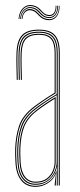

<svg xmlns="http://www.w3.org/2000/svg" viewBox="-20 -720 310 745"><path d="M208 0V-514Q208 -560.8 190.1 -580.9Q172.2 -601 131 -601Q87 -601 68.2 -580.2Q49.5 -559.5 48 -514Q47.2 -490.8 47.8 -463.8Q48.2 -436.8 49 -410H45Q44.2 -436.8 43.8 -464.5Q43.2 -492.2 44 -514Q45.5 -562.8 65.6 -583.9Q85.8 -605 131 -605Q160 -605 177.8 -595.8Q195.5 -586.5 203.8 -566.5Q212 -546.5 212 -514V0ZM118 -7Q147.5 -7 165.5 -21Q183.5 -35 191.8 -54.8Q200 -74.5 200 -91.2V-350.8Q182.8 -340.8 159.2 -325.2Q135.8 -309.8 117.2 -295.2Q79.8 -266.2 66.4 -230.5Q53 -194.8 51 -144.8Q50.5 -129.5 50.8 -121.5Q51 -113.5 52 -90.5Q54 -50.2 71.2 -28.6Q88.5 -7 118 -7ZM118 -11Q90.8 -11 74.4 -31.1Q58 -51.2 56 -90.8Q55 -109.5 54.8 -120Q54.5 -130.5 55 -144.8Q57 -198.2 71.4 -232.1Q85.8 -266 120.2 -292.5Q136.2 -305 157 -319Q177.8 -333 196 -343.8V-91.2Q196 -74.5 188.5 -55.8Q181 -37 163.9 -24Q146.8 -11 118 -11ZM118 -15Q144.8 -15 161 -27.1Q177.2 -39.2 184.6 -57Q192 -74.8 192 -91.2V-336.8Q177.5 -327.8 158.6 -315.1Q139.8 -302.5 122.2 -289Q87.5 -262 74.2 -228.6Q61 -195.2 59 -144.5Q58.5 -129.8 58.8 -122Q59 -114.2 60 -90.8Q62 -54.5 77 -34.8Q92 -15 118 -15ZM118 5Q81.8 5 62 -20.2Q42.2 -45.5 40 -90Q39 -108.5 38.8 -120.2Q38.5 -132 39 -145Q40.8 -192 53.9 -231.8Q67 -271.5 110 -304.8Q121.5 -313.5 135 -323Q148.5 -332.5 163 -342Q177.5 -351.5 192 -360V-514Q192 -552 177.9 -568.5Q163.8 -585 131 -585Q96 -585 80.6 -568.2Q65.2 -551.5 64 -513.5Q63.2 -490.8 63.8 -465.6Q64.2 -440.5 65 -410H61Q60.2 -438 59.8 -465.1Q59.2 -492.2 60 -513.5Q61.2 -552.2 76.9 -570.6Q92.5 -589 131 -589Q166 -589 181 -571.6Q196 -554.2 196 -514V-357.8Q174 -344.8 152.4 -330.2Q130.8 -315.8 112 -301.2Q71.2 -269.5 58 -231.1Q44.8 -192.8 43 -145Q42.5 -129.8 42.8 -121.5Q43 -113.2 44 -90.2Q46.2 -46.2 65.5 -22.6Q84.8 1 118 1Q146.2 1 168 -14.6Q189.8 -30.2 198.8 -57.5H199.8L196.5 -6V0H192.2V-4.8L196.8 -44.5H195.8Q186.2 -21.8 164.4 -8.4Q142.5 5 118 5ZM200.2 0V-10L201.8 -72.2H200.8Q196.2 -45.8 173.9 -24.4Q151.5 -3 118 -3Q86.2 -3 68.2 -25.6Q50.2 -48.2 48 -90.5Q47 -109 46.8 -120Q46.5 -131 47 -144.8Q48.8 -191.8 61.4 -229.2Q74 -266.8 115 -298.5Q128.2 -308.8 143.4 -319Q158.5 -329.2 173.2 -338.6Q188 -348 200 -355V-514Q200 -556.5 184 -574.8Q168 -593 131 -593Q92.2 -593 74.8 -574.6Q57.2 -556.2 56 -513.8Q55.2 -490.5 55.8 -463.8Q56.2 -437 57 -410H53Q52.2 -437.5 51.8 -464.9Q51.2 -492.2 52 -513.8Q53.2 -557.8 71.4 -577.4Q89.5 -597 131 -597Q170 -597 187 -577.8Q204 -558.5 204 -514V0ZM52 -646.2Q54 -675.2 71.1 -690.2Q88.2 -705.2 112 -698.2Q122.5 -695.2 129.1 -689.9Q135.8 -684.5 140.8 -678.8Q145.8 -673 151.4 -668.4Q157 -663.8 165.5 -662.2Q181 -659.2 189 -670Q197 -680.8 195.8 -697.8H198.8Q200 -678.8 191 -666.9Q182 -655 164.8 -658.2Q155.8 -660 149.9 -664.8Q144 -669.5 138.8 -675.2Q133.5 -681 127.1 -686.4Q120.8 -691.8 110.5 -694.5Q87.8 -701 72.2 -686.4Q56.8 -671.8 55 -646.2ZM58 -646.2Q60 -671.5 75 -684Q90 -696.5 109.8 -690.5Q119.5 -687.5 125.8 -682.2Q132 -677 137 -671.2Q142 -665.5 148.1 -660.8Q154.2 -656 164 -654.2Q182.5 -651 192.9 -663.5Q203.2 -676 202 -697.8H205Q206.2 -674.8 194.8 -661Q183.2 -647.2 163 -650.5Q153 -652.2 146.6 -656.9Q140.2 -661.5 135 -667.2Q129.8 -673 123.8 -678.4Q117.8 -683.8 108.5 -686.8Q90 -692.8 76.4 -681.2Q62.8 -669.8 61 -646.2ZM64 -646.2Q65.8 -667 77.8 -678Q89.8 -689 107.2 -683Q116 -680 121.9 -674.8Q127.8 -669.5 133 -663.6Q138.2 -657.8 145 -653.1Q151.8 -648.5 162.2 -646.5Q184.2 -642.5 197 -657.1Q209.8 -671.8 208 -697.8H211Q212.2 -670.5 198.6 -654.5Q185 -638.5 161.2 -642.5Q150.2 -644.5 143.1 -649.2Q136 -654 130.6 -659.9Q125.2 -665.8 119.5 -671Q113.8 -676.2 105.2 -678.8Q90.2 -683.5 79.2 -674.2Q68.2 -665 67 -646.2Z"/></svg>

Font: Big Shoulders Inline Display Thin Thin
Style: Regular
Weight: 250
Version: Version 2.002